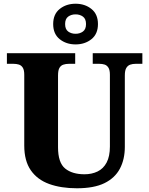

<svg xmlns="http://www.w3.org/2000/svg" viewBox="-20 -999 799 1029"><path d="M392 10Q307 10 243.5 -13Q180 -36 145 -86.5Q110 -137 110 -219V-598Q110 -624 102 -636.5Q94 -649 81 -653Q68 -657 52 -657H17V-714H383V-657H349Q333 -657 319.5 -652.5Q306 -648 298.5 -635Q291 -622 291 -594V-210Q291 -127 329 -96Q367 -65 433 -65Q472 -65 503 -80Q534 -95 551.5 -128Q569 -161 569 -214V-598Q569 -624 561 -636.5Q553 -649 540.5 -653Q528 -657 512 -657H477V-714H743V-657H707Q691 -657 678 -652.5Q665 -648 657 -635Q649 -622 649 -594V-212Q649 -145 622.5 -95Q596 -45 540 -17.5Q484 10 392 10ZM385 -761Q335 -761 300 -789Q265 -817 265 -870Q265 -923 300 -951Q335 -979 385 -979Q435 -979 470 -951Q505 -923 505 -870Q505 -817 470 -789Q435 -761 385 -761ZM385 -818Q408 -818 424.5 -830Q441 -842 441 -870Q441 -898 424.5 -910Q408 -922 385 -922Q362 -922 345.5 -910Q329 -898 329 -870Q329 -842 345.5 -830Q362 -818 385 -818Z"/></svg>

Font: Noto Serif Kannada ExtraBold
Style: Regular
Weight: 800
Version: Version 2.003